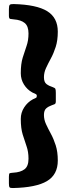

<svg xmlns="http://www.w3.org/2000/svg" viewBox="-20 -800 352 970"><path d="M49.5 -779.5Q165 -776.5 218.5 -743.5Q272 -710.5 272 -640Q272 -596 261.5 -563.2Q251 -530.5 237 -504.8Q223 -479 212.5 -456.2Q202 -433.5 202 -410Q202 -385 215 -375.2Q228 -365.5 246 -360Q257.5 -356 259.8 -351Q262 -346 262 -330.5V-288Q262 -276 255.5 -273.5Q249 -271 241 -268Q225 -262.5 213.5 -252.5Q202 -242.5 202 -219Q202 -195.5 212.5 -172.8Q223 -150 237 -124.2Q251 -98.5 261.5 -65.8Q272 -33 272 11Q272 82.5 217.2 115Q162.5 147.5 45.5 150Q31.5 150.5 28.2 146Q25 141.5 25 126.5V93Q25 77 29 75.2Q33 73.5 47 72.5Q83.5 70.5 103.8 55.2Q124 40 124 2Q124 -33.5 114.2 -61Q104.5 -88.5 94.8 -120Q85 -151.5 85 -199Q85 -231 102 -257.2Q119 -283.5 145.5 -298Q156.5 -303.5 161.2 -305.5Q166 -307.5 166 -315Q166 -322.5 160.5 -324.8Q155 -327 143 -333Q117.5 -347 101.2 -372.8Q85 -398.5 85 -430Q85 -477.5 94.8 -509Q104.5 -540.5 114.2 -568Q124 -595.5 124 -631Q124 -668 104.8 -683.8Q85.5 -699.5 50.5 -702Q38 -703 31.5 -704.5Q25 -706 25 -721V-754Q25 -771 29.2 -775.5Q33.5 -780 49.5 -779.5Z"/></svg>

Font: Besley*
Style: Bold
Weight: 700
Designer: Owen Earl
Foundry: indestructible type*
Version: Version 2.000; ttfautohint (v1.8.3)